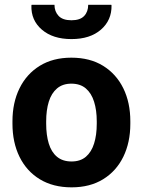

<svg xmlns="http://www.w3.org/2000/svg" viewBox="-20 -782 604 812"><path d="M282.7 10.3Q204.6 10.3 148.4 -23.9Q92.3 -58.1 62.5 -118.9Q32.7 -179.7 32.7 -258.8V-269Q32.7 -347.7 62.5 -408.4Q92.3 -469.2 148.2 -503.7Q204.1 -538.1 281.7 -538.1Q360.4 -538.1 416 -503.7Q471.7 -469.2 501.5 -408.7Q531.2 -348.1 531.2 -269V-258.8Q531.2 -179.7 501.5 -118.9Q471.7 -58.1 416 -23.9Q360.4 10.3 282.7 10.3ZM282.7 -99.1Q319.8 -99.1 343.3 -119.1Q366.7 -139.2 377.9 -175Q389.2 -210.9 389.2 -258.8V-269Q389.2 -315.9 377.9 -351.8Q366.7 -387.7 343 -408Q319.3 -428.2 281.7 -428.2Q245.1 -428.2 221.2 -408Q197.3 -387.7 186.3 -351.8Q175.3 -315.9 175.3 -269V-258.8Q175.3 -210.9 186.3 -174.8Q197.3 -138.7 221.2 -118.9Q245.1 -99.1 282.7 -99.1ZM282.2 -616.7Q203.6 -616.7 157.2 -656.5Q110.8 -696.3 112.8 -758.8L113.8 -761.7H210.4Q210.4 -733.4 227.8 -714.8Q245.1 -696.3 282.2 -696.3Q318.8 -696.3 335.9 -714.4Q353 -732.4 353 -761.7H450.7L451.7 -758.8Q452.6 -696.3 406.7 -656.5Q360.8 -616.7 282.2 -616.7Z"/></svg>

Font: Robotiche
Style: Bold
Weight: 700
Designer: Google
Version: Version 2.001